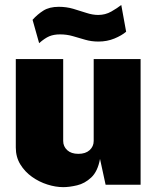

<svg xmlns="http://www.w3.org/2000/svg" viewBox="-20 -760 644 790"><path d="M240.5 10Q209 10 175 -0.8Q141 -11.5 111.5 -32.5Q82 -53.5 63.5 -83.8Q45 -114 45 -153V-517H240V-180Q240 -157.5 256.5 -142.2Q273 -127 302.5 -127Q332 -127 348.8 -142.2Q365.5 -157.5 365.5 -180V-517H558.5V0H414.5L391.5 -106Q382 -54.5 355.5 -29.8Q329 -5 297.2 2.5Q265.5 10 240.5 10ZM499 -629.5Q481 -614 450.8 -601.5Q420.5 -589 385 -589Q356 -589 330.5 -596.5Q305 -604 280 -611.2Q255 -618.5 227 -618.5Q201.5 -618.5 183 -610.8Q164.5 -603 141 -582.5L114 -678.5Q133.5 -700.5 158.2 -716.2Q183 -732 222 -732Q253 -732 281.2 -723.8Q309.5 -715.5 335.2 -707Q361 -698.5 384 -698.5Q413.5 -698.5 438 -712.5Q462.5 -726.5 479 -739.5Z"/></svg>

Font: Public Sans Black
Style: Regular
Weight: 900
Designer: The Public Sans Project Authors: Dan O. Williams and USWDS (Libre Franklin designed by Pablo Impallari and Rodrigo Fuenz
Version: Version 1.007